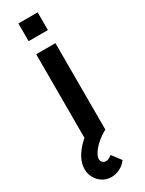

<svg xmlns="http://www.w3.org/2000/svg" viewBox="-255 -765 787 1039"><g transform="rotate(-30 138.5 -246.0)"><path d="M200.3 -621.8H80V-732.5H200.3ZM200.3 0H80V-540H200.3ZM102.7 239.5Q71.2 239.5 47.1 224.1Q22.9 208.7 9.2 183.8Q-4.5 158.9 -4.5 130.3Q-4.5 94.5 15.7 58.3Q35.9 22.1 70.3 -9Q104.8 -40.1 147.7 -60.5L200.3 0Q169.8 16.2 144.6 38.1Q119.4 59.9 104.5 82Q89.5 104.2 89.5 121.2Q89.5 133.7 98 142Q106.5 150.3 118.5 150.3Q127 150.3 136.6 145.8Q146.2 141.3 155.5 133L198.8 189.3Q181.1 213.2 155.5 226.4Q129.8 239.5 102.7 239.5Z"/></g></svg>

Font: Manrope Variable Light
Style: Regular
Weight: 200
Designer: Mikhail Sharanda
Foundry: Mikhail Sharanda
Version: Version 4.505